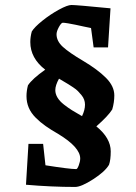

<svg xmlns="http://www.w3.org/2000/svg" viewBox="-20 -637 541 761"><path d="M277.8 104Q184.1 104 83 95.2L92.8 -66.9H150.9L160.2 18.1Q255.4 33.2 282.2 33.2Q286.6 33.2 292.2 18.3Q297.9 3.4 297.9 -8.8Q297.9 -53.2 210.9 -106Q181.2 -123 160.4 -137.7Q139.6 -152.3 121.3 -170.7Q103 -189 94 -210.2Q85 -231.4 85 -255.9Q85 -276.4 90.8 -298.8Q107.9 -324.7 159.2 -360.8Q100.1 -406.7 100.1 -470.2Q100.1 -490.7 106 -512.2Q116.7 -529.8 148.4 -555.2Q180.2 -580.6 213.9 -598.9Q247.6 -617.2 263.2 -617.2Q283.7 -617.2 418 -604L408.2 -449.2H351.1L340.8 -525.9Q333.5 -527.3 312.5 -531.7Q291.5 -536.1 278.3 -539.1Q265.1 -542 250.2 -544.4Q235.4 -546.9 229 -546.9Q222.7 -546.9 213.4 -529.8Q204.1 -512.7 204.1 -501Q204.1 -474.1 229.2 -451.2Q254.4 -428.2 309.1 -396Q366.7 -361.8 399.9 -328.6Q433.1 -295.4 433.1 -258.8Q433.1 -231 424.8 -203.1Q408.7 -177.2 361.8 -136.2Q418.9 -89.8 418.9 -37.1Q418.9 -3.4 412.1 16.1Q396 43.5 348.9 73.7Q301.8 104 277.8 104ZM305.2 -176.8Q316.9 -201.2 316.9 -222.2Q316.9 -232.4 313.5 -241.9Q310.1 -251.5 302.7 -260.3Q295.4 -269 288.8 -275.9Q282.2 -282.7 270 -290.8Q257.8 -298.8 251.2 -303Q244.6 -307.1 231.2 -314.9Q217.8 -322.8 213.9 -325.2Q199.2 -298.8 199.2 -279.8Q199.2 -264.6 208 -250Q216.8 -235.4 233.9 -222.2Q251 -209 265.1 -200.2Q279.3 -191.4 299.8 -179.7Q303.2 -177.7 305.2 -176.8Z"/></svg>

Font: Grenze SemiBold
Style: Regular
Weight: 600
Designer: Renata Polastri
Foundry: Omnibus-Type
Version: Version 1.002;PS 001.002;hotconv 1.0.88;makeotf.lib2.5.64775